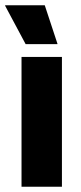

<svg xmlns="http://www.w3.org/2000/svg" viewBox="-30 -707 306 727"><path d="M204.5 0H51.5V-491.5H204.5ZM187.5 -541.5 139.5 -687H-10.5V-685L67 -540H187.5Z"/></svg>

Font: Anek Kannada
Style: Bold
Weight: 700
Version: Version 1.003